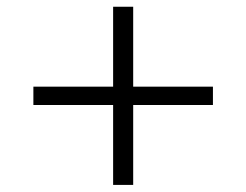

<svg xmlns="http://www.w3.org/2000/svg" viewBox="-20 -582 712 555"><path d="M365 -47.5H307V-562.5H365ZM76.5 -278.5V-331.5H595.5V-278.5Z"/></svg>

Font: Anek Latin Expanded Light
Style: Regular
Weight: 300
Width: 7
Designer: Yesha Goshar
Foundry: Ek Type
Version: Version 1.003